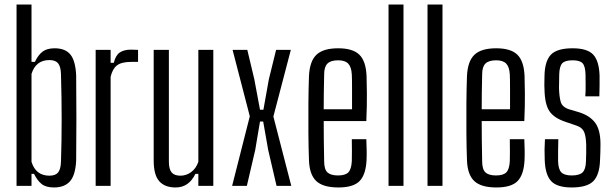

<svg xmlns="http://www.w3.org/2000/svg" viewBox="-20 -820 2715 847"><path d="M316 -488Q317 -393 317 -295.5Q317 -198 316 -112Q313 -48 289 -20.5Q265 7 218 7Q183 7 164 -8Q145 -23 130 -53H119V0H53V-800H119V-547H134Q148 -577 167.5 -592Q187 -607 221 -607Q268 -607 290.5 -579.5Q313 -552 316 -488ZM249 -107Q255 -286 249 -493Q248 -526 236.5 -540.5Q225 -555 198 -555Q138 -555 119 -494V-106Q138 -45 198 -45Q225 -45 236.5 -59.5Q248 -74 249 -107Z M402 0V-600H468V-543H482Q490 -576 508.5 -588.5Q527 -601 558 -601Q577 -601 589 -600V-547H559Q516 -547 496 -531.5Q476 -516 468 -481V0Z M755 7Q707 7 682.5 -20.5Q658 -48 658 -112V-600H725V-107Q725 -74 737 -59.5Q749 -45 776 -45Q802 -45 823.5 -61Q845 -77 855 -106V-600H921V0H855V-53H842Q813 7 755 7Z M1004 0 1082 -307 1006 -600H1071L1102 -470L1127 -336H1142L1166 -470L1198 -600H1263L1186 -306L1265 0H1200L1163 -159L1141 -284H1127L1106 -159L1069 0Z M1532 -206H1596Q1597 -183 1597.5 -158.5Q1598 -134 1597 -114Q1594 -50 1566.5 -21.5Q1539 7 1473 7Q1405 7 1375 -21.5Q1345 -50 1343 -114Q1341 -168 1340.5 -233.5Q1340 -299 1340.5 -364Q1341 -429 1343 -484Q1346 -550 1376 -578.5Q1406 -607 1472 -607Q1536 -607 1565 -579Q1594 -551 1597 -486Q1598 -463 1598.5 -408.5Q1599 -354 1596 -286H1408Q1408 -244 1408.5 -201.5Q1409 -159 1410 -109Q1410 -73 1424.5 -59.5Q1439 -46 1471 -46Q1503 -46 1516.5 -59.5Q1530 -73 1532 -109Q1533 -146 1532 -206ZM1472 -554Q1439 -554 1424.5 -539.5Q1410 -525 1410 -492Q1409 -448 1408.5 -411Q1408 -374 1408 -338H1533Q1533 -391 1533 -431.5Q1533 -472 1532 -492Q1530 -525 1516 -539.5Q1502 -554 1472 -554Z M1694 0V-800H1760V0Z M1866 0V-800H1932V0Z M2229 -206H2293Q2294 -183 2294.5 -158.5Q2295 -134 2294 -114Q2291 -50 2263.5 -21.5Q2236 7 2170 7Q2102 7 2072 -21.5Q2042 -50 2040 -114Q2038 -168 2037.5 -233.5Q2037 -299 2037.5 -364Q2038 -429 2040 -484Q2043 -550 2073 -578.5Q2103 -607 2169 -607Q2233 -607 2262 -579Q2291 -551 2294 -486Q2295 -463 2295.5 -408.5Q2296 -354 2293 -286H2105Q2105 -244 2105.5 -201.5Q2106 -159 2107 -109Q2107 -73 2121.5 -59.5Q2136 -46 2168 -46Q2200 -46 2213.5 -59.5Q2227 -73 2229 -109Q2230 -146 2229 -206ZM2169 -554Q2136 -554 2121.5 -539.5Q2107 -525 2107 -492Q2106 -448 2105.5 -411Q2105 -374 2105 -338H2230Q2230 -391 2230 -431.5Q2230 -472 2229 -492Q2227 -525 2213 -539.5Q2199 -554 2169 -554Z M2502 7Q2437 7 2411 -21.5Q2385 -50 2383 -115Q2381 -158 2384 -206H2443Q2442 -176 2442 -152Q2442 -128 2442 -109Q2443 -73 2456.5 -59.5Q2470 -46 2502 -46Q2536 -46 2550 -59.5Q2564 -73 2565 -109Q2566 -127 2566 -146Q2566 -165 2566 -181Q2565 -218 2557 -237.5Q2549 -257 2523 -266L2476 -282Q2424 -299 2403.5 -330Q2383 -361 2382 -427Q2381 -442 2381.5 -455.5Q2382 -469 2382 -484Q2383 -550 2410 -578.5Q2437 -607 2506 -607Q2571 -607 2597 -579Q2623 -551 2625 -486Q2625 -467 2625 -442.5Q2625 -418 2624 -395H2562Q2564 -420 2563.5 -447Q2563 -474 2563 -492Q2562 -528 2550 -541Q2538 -554 2506 -554Q2473 -554 2460.5 -541Q2448 -528 2447 -492Q2447 -475 2446.5 -461Q2446 -447 2446 -432Q2447 -394 2453.5 -371Q2460 -348 2490 -338L2534 -325Q2582 -310 2605.5 -278.5Q2629 -247 2629 -184Q2629 -167 2628.5 -148.5Q2628 -130 2627 -113Q2625 -49 2597.5 -21Q2570 7 2502 7Z"/></svg>

Font: Big Shoulders Display
Style: Regular
Weight: 400
Designer: Patric King
Foundry: XO Type Co
Version: Version 1.000; ttfautohint (v1.8.2)